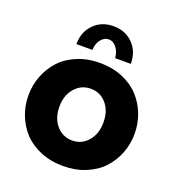

<svg xmlns="http://www.w3.org/2000/svg" viewBox="-134 -838 878 955"><g transform="rotate(20 305.0 -360.0)"><path d="M246.1 -583H161.1Q161.1 -647.5 201.7 -688.7Q242.2 -730 305.2 -730Q368.7 -730 408.9 -688.7Q449.2 -647.5 449.2 -583H366.2Q363.3 -616.7 345.9 -638.4Q328.6 -660.2 305.2 -660.2Q281.2 -660.2 263.7 -637.5Q246.1 -614.7 246.1 -583ZM23.9 -262.2Q23.9 -316.9 43 -366Q62 -415 96.9 -452.9Q131.8 -490.7 185.8 -512.9Q239.7 -535.2 305.2 -535.2Q370.1 -535.2 423.8 -512.9Q477.5 -490.7 512.7 -452.9Q547.9 -415 566.9 -366Q585.9 -316.9 585.9 -262.2Q585.9 -208 566.9 -158.9Q547.9 -109.9 512.9 -72.3Q478 -34.7 424.3 -12.5Q370.6 9.8 305.2 9.8Q239.7 9.8 185.8 -12.5Q131.8 -34.7 96.9 -72.3Q62 -109.9 43 -158.9Q23.9 -208 23.9 -262.2ZM305.2 -125Q355 -125 387.9 -163.6Q420.9 -202.1 420.9 -262.2Q420.9 -323.2 388.2 -361.1Q355.5 -398.9 305.2 -398.9Q254.9 -398.9 221.4 -360.6Q188 -322.3 188 -262.2Q188 -201.2 221.2 -163.1Q254.4 -125 305.2 -125Z"/></g></svg>

Font: Raleway-v4020 ExtraBold
Style: Regular
Weight: 800
Designer: Matt McInerney, Pablo Impallari, Rodrigo Fuenzalida
Foundry: Matt McInerney, Pablo Impallari, Rodrigo Fuenzalida
Version: Version 4.020;PS 004.020;hotconv 1.0.88;makeotf.lib2.5.64775